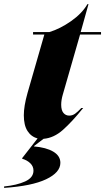

<svg xmlns="http://www.w3.org/2000/svg" viewBox="-97 -664 512 935"><path d="M119 -496H64V-508H144Q196 -524 249 -561Q302 -598 329 -644H334L296 -508H395V-496H293L209 -204Q201 -177 201 -154Q201 -127 212 -114Q223 -101 240 -101Q256 -101 269 -110.5Q282 -120 299 -138H308Q254 -71 209.5 -31.5Q165 8 115 12L69 47L68 49Q128 54 162.5 74.5Q197 95 197 129Q197 176 127.5 209Q58 242 -77 251V244Q-15 238 25.5 219.5Q66 201 66 167Q66 146 50.5 131Q35 116 11 109V106L86 10Q55 2 37 -26Q19 -54 19 -103Q19 -147 37 -211Z"/></svg>

Font: Nyght Serif Dark Italic
Style: Regular
Weight: 800
Italic angle: -16°
Designer: Maksym Kobuzan
Version: Version 0.400